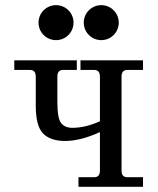

<svg xmlns="http://www.w3.org/2000/svg" viewBox="-20 -722 612 742"><path d="M532.7 0H283.2V-37.1H344.2Q366.2 -37.1 366.2 -63V-211.4Q290.5 -177.2 231.9 -177.2Q174.8 -177.2 146.5 -206.1Q118.2 -234.9 118.2 -313.5V-425.8Q118.2 -451.7 96.2 -451.7H35.2V-488.8H276.9V-451.7H223.6Q201.7 -451.7 201.7 -425.8V-328.6Q201.7 -264.2 216.3 -246.1Q231 -228 259.8 -228Q309.6 -228 366.2 -253.4V-425.8Q366.2 -451.7 344.2 -451.7H291V-488.8H532.7V-451.7H471.7Q449.7 -451.7 449.7 -425.8V-63Q449.7 -37.1 471.7 -37.1H532.7ZM371.6 -566.9Q357.9 -566.9 345.5 -572Q333 -577.1 323.5 -586.7Q314 -596.2 308.8 -608.6Q303.7 -621.1 303.7 -634.8Q303.7 -647.9 308.8 -660.4Q314 -672.9 323.5 -682.4Q333 -691.9 345.5 -697Q357.9 -702.1 371.6 -702.1Q384.8 -702.1 397.2 -697Q409.7 -691.9 419.2 -682.4Q428.7 -672.9 433.8 -660.4Q439 -647.9 439 -634.8Q439 -621.1 433.8 -608.6Q428.7 -596.2 419.2 -586.7Q409.7 -577.1 397.2 -572Q384.8 -566.9 371.6 -566.9ZM196.8 -566.9Q183.1 -566.9 170.7 -572Q158.2 -577.1 148.7 -586.7Q139.2 -596.2 134 -608.6Q128.9 -621.1 128.9 -634.8Q128.9 -647.9 134 -660.4Q139.2 -672.9 148.7 -682.4Q158.2 -691.9 170.7 -697Q183.1 -702.1 196.8 -702.1Q210 -702.1 222.4 -697Q234.9 -691.9 244.4 -682.4Q253.9 -672.9 259 -660.4Q264.2 -647.9 264.2 -634.8Q264.2 -621.1 259 -608.6Q253.9 -596.2 244.4 -586.7Q234.9 -577.1 222.4 -572Q210 -566.9 196.8 -566.9Z"/></svg>

Font: Munson
Style: Regular
Weight: 400
Designer: Paul James MIller
Foundry: High-Logic / Made with FontCreator
Version: Version 2.10;May 5, 2019;FontCreator 11.5.0.2430 64-bit